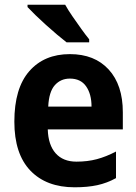

<svg xmlns="http://www.w3.org/2000/svg" viewBox="-20 -786 580 816"><path d="M277 -556Q382 -556 442 -490.5Q502 -425 502 -309V-236H183Q185 -170 216.5 -134.5Q248 -99 305 -99Q352 -99 391.5 -109.5Q431 -120 473 -142V-29Q435 -8 393.5 1Q352 10 297 10Q177 10 109 -61Q41 -132 41 -269Q41 -411 104.5 -483.5Q168 -556 277 -556ZM277 -452Q238 -452 213 -424Q188 -396 185 -333H369Q369 -386 346 -419Q323 -452 277 -452ZM257 -766Q269 -744 288 -716.5Q307 -689 326 -662.5Q345 -636 359 -619V-606H263Q246 -619 223 -638.5Q200 -658 175.5 -680Q151 -702 130.5 -722Q110 -742 97 -756V-766Z"/></svg>

Font: Noto Sans Gurmukhi UI SemiCondensed
Style: Bold
Weight: 700
Width: 4
Designer: Jelle Bosma - Monotype Design Team
Foundry: Monotype Imaging Inc.
Version: Version 2.004; ttfautohint (v1.8.4.7-5d5b)